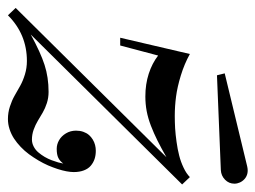

<svg xmlns="http://www.w3.org/2000/svg" viewBox="-152 -548 659 496"><g transform="rotate(90 178.0 -299.5)"><path d="M369 -540 124 -530 119 -550 359 -608Q369.5 -610.5 377.9 -608.5Q386.2 -606.5 392 -601.2Q397.8 -596 400.9 -589.1Q404 -582.2 404 -575Q404 -560.9 393.7 -550.8Q383.4 -540.8 369 -540ZM27 -280 69 -460Q94.6 -445.8 124.3 -436.7Q154 -427.6 179 -424.3Q204 -421 229 -421Q244.9 -421 260.9 -421.9Q276.9 -422.9 296 -425.6Q315.1 -428.2 331.4 -432.4Q347.8 -436.6 362.8 -443.8Q377.9 -450.9 387 -460L406 -440L18.8 -49Q64.9 -74.2 97.1 -84.6Q129.2 -95 167 -95Q181.9 -95 195.8 -90.6Q209.6 -86.1 220.4 -79.8Q231.1 -73.5 241.6 -67.2Q252.1 -60.9 264.6 -56.4Q277.1 -52 290 -52Q299.5 -52 308.2 -56.6Q316.9 -61.1 323.2 -68.6Q329.6 -76.1 334.8 -84.9Q340 -93.8 343.5 -103.2Q347 -112.6 349.1 -120Q351.1 -127.4 352 -133Q345.5 -124.1 337.2 -120.1Q328.9 -116 314 -116Q302.4 -116 291.7 -122.1Q281 -128.2 274 -139.9Q267 -151.6 267 -166Q267 -176.1 270 -184.7Q273 -193.2 278.1 -199.1Q283.1 -205 289.9 -209.1Q296.6 -213.2 304 -215.1Q311.4 -217 319 -217Q330.6 -217 340.3 -213.8Q350 -210.5 357.7 -203.9Q365.4 -197.4 369.7 -186.1Q374 -174.9 374 -160Q374 -151.6 372 -141Q370 -130.4 366.1 -118.4Q362.2 -106.4 356.8 -93.7Q351.2 -81 343.8 -68.5Q336.4 -56 327.9 -44.4Q319.4 -32.9 308.9 -22.9Q298.5 -13 287.4 -5.7Q276.2 1.6 263.2 5.8Q250.2 10 237 10Q220.2 10 204.7 4.9Q189.1 -0.1 176.5 -7.3Q163.9 -14.5 151.1 -21.7Q138.2 -28.9 121.7 -33.9Q105.1 -39 87 -39Q18 -39 -31 10L-50 -10L335.6 -399.4Q310.4 -385.1 292.1 -376Q273.8 -366.9 254.2 -359.3Q234.6 -351.8 216.4 -348.4Q198.2 -345 179 -345Q147 -345 120.1 -353.7Q93.2 -362.4 73 -378L47 -280Z"/></g></svg>

Font: Bodoni* 11
Style: Italic
Weight: 400
Italic angle: -13°
Version: Version 1.002